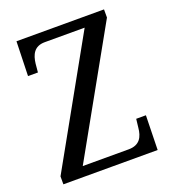

<svg xmlns="http://www.w3.org/2000/svg" viewBox="-131 -813 814 911"><g transform="rotate(-20 276.0 -357.0)"><path d="M33 0H509L513 -174H464L459 -131C455 -87 438 -50 381 -50H149L498 -673V-714H56L51 -540H101L105 -583C110 -626 126 -664 181 -664H382L33 -40Z"/></g></svg>

Font: Noto Serif Devanagari SemiCondensed
Style: Regular
Weight: 400
Width: 4
Designer: Universal Thirst, Indian Type Foundry and the Monotype Design Team
Foundry: Monotype Imaging Inc.
Version: Version 2.004